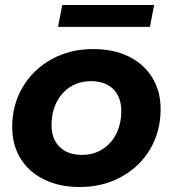

<svg xmlns="http://www.w3.org/2000/svg" viewBox="-20 -743 694 771"><path d="M29 -233Q29 -322 71 -393Q113 -464 187 -505Q261 -546 354 -546Q436 -546 497 -516Q558 -486 591.5 -431.5Q625 -377 625 -305Q625 -216 583.5 -145Q542 -74 467.5 -33Q393 8 300 8Q219 8 157.5 -22Q96 -52 62.5 -106.5Q29 -161 29 -233ZM467 -298Q467 -353 435 -385Q403 -417 345 -417Q299 -417 263 -394.5Q227 -372 207 -332Q187 -292 187 -240Q187 -185 219.5 -153Q252 -121 310 -121Q355 -121 391 -143.5Q427 -166 447 -206Q467 -246 467 -298ZM230 -723H599L582 -635H213Z"/></svg>

Font: Montserrat Alternates
Style: Bold Italic
Weight: 700
Italic angle: -11.3°
Designer: Julieta Ulanovsky
Foundry: Julieta Ulanovsky
Version: Version 7.200